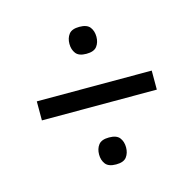

<svg xmlns="http://www.w3.org/2000/svg" viewBox="-72 -609 582 575"><g transform="rotate(-15 218.5 -321.5)"><path d="M40.2 -352.6H396.5V-293.6H40.2ZM179.1 -150.5Q179.1 -168.3 188.3 -180.3Q197.5 -192.3 220.9 -192.3Q244.4 -192.3 253.6 -180.3Q262.8 -168.3 262.8 -150.5Q262.8 -132.9 253.7 -120.8Q244.6 -108.7 221.1 -108.7Q197.7 -108.7 188.4 -120.8Q179.1 -132.9 179.1 -150.5ZM179.1 -493.5Q179.1 -511.3 188.3 -523.3Q197.5 -535.3 220.9 -535.3Q244.4 -535.3 253.6 -523.3Q262.8 -511.3 262.8 -493.5Q262.8 -475.9 253.6 -463.8Q244.4 -451.7 220.9 -451.7Q197.5 -451.7 188.3 -463.8Q179.1 -475.9 179.1 -493.5Z"/></g></svg>

Font: Khand Variable Light
Style: Regular
Weight: 300
Designer: Satya Rajpurohit
Foundry: Indian Type Foundry
Version: Version 3.000